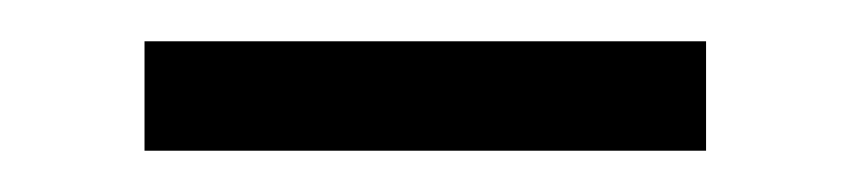

<svg xmlns="http://www.w3.org/2000/svg" viewBox="-20 -658 412 93"><path d="M50 -585H322V-638H50Z"/></svg>

Font: Uncut Sans Book
Style: Regular
Weight: 350
Designer: Kasper Nordkvist
Foundry: UNCUT.wtf
Version: Version 1.304;Glyphs 3.2 (3246)